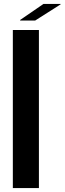

<svg xmlns="http://www.w3.org/2000/svg" viewBox="-20 -952 327 972"><path d="M45 0V-800H177V0ZM82 -848V-851L200 -932H287V-930L158 -848Z"/></svg>

Font: Big Shoulders Text ExtraBold
Style: Regular
Weight: 800
Designer: Patric King
Foundry: XO Type Co
Version: Version 1.000; ttfautohint (v1.8.2)